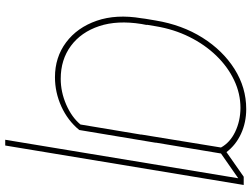

<svg xmlns="http://www.w3.org/2000/svg" viewBox="-136 -642 981 750"><g transform="rotate(90 355.0 -266.5)"><path d="M537.1 -383.8 487.3 -85Q450.2 -40 395.3 -15.1Q340.3 9.8 281.2 9.8Q203.1 9.8 145 -33.7Q86.9 -77.1 60.5 -153.3Q34.2 -229.5 50.8 -328.1L52.7 -342.8L59.6 -383.8Q76.7 -486.8 126.7 -566.4Q176.8 -646 249.3 -691.7Q321.8 -737.3 405.3 -737.3Q458 -737.3 502 -717Q545.9 -696.8 573.7 -660.2L669.9 -727.5H702.1L547.9 204.1H525.4L675.8 -706.1L579.1 -638.7L536.6 -383.8ZM76.2 -348.6H77.1L73.2 -328.1Q58.1 -233.9 81.5 -163.1Q105 -92.3 158.7 -52.5Q212.4 -12.7 287.1 -12.7Q338.9 -12.7 388.2 -34.2Q437.5 -55.7 465.8 -89.8L505.4 -327.1H504.9L555.7 -638.7Q536.1 -674.3 494.1 -694.3Q452.1 -714.4 401.4 -714.8Q344.7 -714.8 292.5 -689.9Q240.2 -665 197 -620.4Q153.8 -575.7 123.8 -515.4Q93.8 -455.1 82 -383.8Z"/></g></svg>

Font: Inter Display Thin
Style: Italic
Weight: 100
Italic angle: -9.39999°
Designer: Rasmus Andersson
Foundry: rsms
Version: Version 4.000;git-a52131595